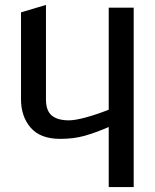

<svg xmlns="http://www.w3.org/2000/svg" viewBox="-20 -757 626 777"><path d="M65 -707 166 -737V-355Q166 -309 189.5 -289.5Q213 -270 259 -270Q284 -270 328 -282Q372 -294 420 -313V-726H521V0H420V-243Q367 -220 322.5 -207.5Q278 -195 224 -195Q143 -195 104 -240.5Q65 -286 65 -355Z"/></svg>

Font: BM YEONSUNG
Style: Regular
Weight: 400
Designer: Bongjin Kim; Myungsoo Han; Jaehyun Keum; Jihee Min; Dokyung Lee; Chorong Kim; Jooyeon Kang; Sang-a Kim;
Foundry: Sandoll Communications Inc.
Version: Version 1.000;PS 1;hotconv 16.6.51;makeotf.lib2.5.65220